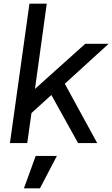

<svg xmlns="http://www.w3.org/2000/svg" viewBox="-20 -777 610 1043"><path d="M34 0 140 -757H234L170 -294L443 -539H570L332 -322L508 0H404L259 -261L151 -163L128 0ZM110 246 174 70H289L197 246Z"/></svg>

Font: Plus Jakarta Sans Medium
Style: Italic
Weight: 500
Italic angle: -8°
Designer: Gumpita Rahayu
Foundry: Tokotype
Version: Version 2.071; ttfautohint (v1.8.4.7-5d5b);gftools[0.9.29]